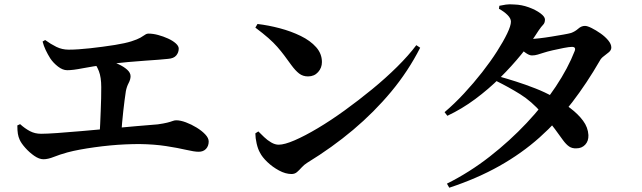

<svg xmlns="http://www.w3.org/2000/svg" viewBox="-20 -816 3000 897"><path d="M183 -72Q163 -72 140 -88Q117 -104 98 -125.5Q79 -147 72 -163Q66 -176 63.5 -191Q61 -206 61 -230L74 -236Q96 -216 119.5 -203.5Q143 -191 172 -191Q198 -191 247.5 -194.5Q297 -198 360 -203.5Q423 -209 489 -215Q555 -221 615 -226.5Q675 -232 717 -235Q745 -239 761 -243Q777 -247 786 -250.5Q795 -254 803 -254Q823 -254 848.5 -244.5Q874 -235 898.5 -220Q923 -205 939 -188Q955 -171 955 -155Q955 -134 942.5 -120.5Q930 -107 908 -107Q888 -107 849.5 -116Q811 -125 756 -133.5Q701 -142 632 -143Q601 -143 566 -141.5Q531 -140 494.5 -136.5Q458 -133 422 -128Q386 -123 353.5 -117Q321 -111 295 -104Q259 -94 231.5 -83Q204 -72 183 -72ZM445 -182Q447 -207 448 -236.5Q449 -266 450.5 -297Q452 -328 452.5 -357Q453 -386 453 -409Q453 -455 442 -483.5Q431 -512 411 -536L421 -550Q448 -546 477.5 -537Q507 -528 532.5 -516.5Q558 -505 574 -490.5Q590 -476 590 -460Q590 -445 581 -428Q572 -411 568 -390Q565 -371 562 -347.5Q559 -324 556 -297.5Q553 -271 550.5 -242.5Q548 -214 546 -185ZM294 -488Q273 -488 251 -505Q229 -522 215 -543Q203 -562 193.5 -582Q184 -602 179 -622L191 -629Q217 -610 243.5 -597Q270 -584 301 -584Q342 -584 401 -590.5Q460 -597 517 -606Q566 -614 594 -623Q622 -632 636 -640Q650 -648 657.5 -653.5Q665 -659 674 -659Q695 -659 719 -652.5Q743 -646 765 -636Q787 -626 801 -613.5Q815 -601 815 -589Q815 -571 803.5 -557Q792 -543 765 -541Q748 -539 721 -537Q694 -535 658 -532.5Q622 -530 577 -526Q532 -522 482 -515Q411 -506 366 -497Q321 -488 294 -488Z M1342 -3Q1314 -3 1283.5 -19.5Q1253 -36 1229 -59Q1205 -82 1195 -102Q1185 -119 1179 -145.5Q1173 -172 1173 -193L1187 -202Q1199 -190 1214 -175.5Q1229 -161 1247 -150.5Q1265 -140 1282 -140Q1309 -140 1356.5 -160.5Q1404 -181 1464.5 -217Q1525 -253 1590 -300Q1655 -347 1718.5 -399Q1782 -451 1835.5 -504Q1889 -557 1925 -605L1943 -593Q1887 -483 1807.5 -387.5Q1728 -292 1630 -209.5Q1532 -127 1416 -56Q1400 -46 1389 -33.5Q1378 -21 1367.5 -12Q1357 -3 1342 -3ZM1419 -459Q1395 -459 1377.5 -472.5Q1360 -486 1341 -512Q1323 -537 1308 -557Q1293 -577 1275.5 -597Q1258 -617 1233.5 -638.5Q1209 -660 1173 -687L1183 -704Q1234 -698 1287 -684Q1340 -670 1385 -648Q1430 -626 1457 -595.5Q1484 -565 1484 -526Q1484 -499 1466 -479Q1448 -459 1419 -459Z M2068 42Q2174 -11 2268 -84.5Q2362 -158 2440.5 -241.5Q2519 -325 2576.5 -411.5Q2634 -498 2665 -578Q2672 -597 2652 -597Q2640 -597 2614 -592Q2588 -587 2562 -581Q2536 -575 2521 -570Q2505 -565 2492 -561Q2479 -557 2465 -557Q2452 -557 2433 -571Q2414 -585 2394 -602L2412 -638Q2429 -636 2439.5 -635Q2450 -634 2460 -634Q2473 -634 2499.5 -637Q2526 -640 2556.5 -645Q2587 -650 2612.5 -654.5Q2638 -659 2648 -662Q2667 -669 2681.5 -682Q2696 -695 2713 -695Q2724 -695 2744 -685Q2764 -675 2785.5 -660Q2807 -645 2821.5 -627.5Q2836 -610 2836 -594Q2836 -582 2825 -572.5Q2814 -563 2801 -553.5Q2788 -544 2782 -532Q2722 -428 2653.5 -338.5Q2585 -249 2501 -174Q2417 -99 2313 -40.5Q2209 18 2079 61ZM2673 -123Q2653 -122 2639 -131.5Q2625 -141 2610 -161.5Q2595 -182 2572.5 -213Q2550 -244 2511 -288Q2463 -343 2410 -376Q2357 -409 2296 -439L2311 -459Q2347 -449 2391 -435Q2435 -421 2481 -403Q2527 -385 2566 -363Q2607 -339 2644 -311Q2681 -283 2704 -252Q2727 -221 2729 -185Q2730 -157 2714 -140Q2698 -123 2673 -123ZM2057 -292Q2103 -331 2148 -379.5Q2193 -428 2232.5 -478.5Q2272 -529 2302 -576Q2332 -623 2349.5 -659.5Q2367 -696 2367 -715Q2367 -730 2351 -746Q2335 -762 2311 -775L2313 -789Q2328 -792 2343.5 -794.5Q2359 -797 2383 -795Q2417 -794 2450 -782Q2483 -770 2504.5 -754Q2526 -738 2526 -725Q2526 -709 2517.5 -700.5Q2509 -692 2496 -673Q2462 -619 2416.5 -563Q2371 -507 2316.5 -453Q2262 -399 2200 -353Q2138 -307 2070 -275Z"/></svg>

Font: Noto Serif SC ExtraLight
Style: Bold
Weight: 700
Version: Version 2.002-H1;hotconv 1.1.0;makeotfexe 2.6.0